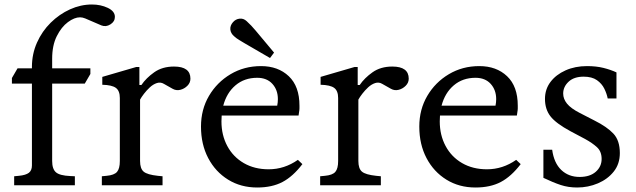

<svg xmlns="http://www.w3.org/2000/svg" viewBox="-20 -824 2830 854"><path d="M43 0V-40L64 -42Q95 -45 108.5 -55.5Q122 -66 122 -88V-452H33V-477L58 -520H122V-526Q122 -584 144.5 -634.5Q167 -685 205.5 -723Q244 -761 291.5 -782.5Q339 -804 389 -804Q428 -804 459.5 -789Q491 -774 491 -749Q491 -728 471 -715.5Q451 -703 431 -711L359 -742Q347 -747 336 -747Q311 -747 282 -725.5Q253 -704 232.5 -663Q212 -622 212 -563V-520H382V-495L357 -452H212V-108Q212 -72 229 -57.5Q246 -43 292 -41L313 -40V0Z M433 0V-40L454 -42Q488 -45 500.5 -59.5Q513 -74 513 -108V-388Q513 -420 495.5 -433Q478 -446 435 -447V-482L586 -526H600V-446H609Q630 -477 666 -502.5Q702 -528 754 -528Q827 -528 827 -474Q827 -456 813.5 -442.5Q800 -429 782 -424.5Q764 -420 748 -429L709 -451Q694 -460 677.5 -454.5Q661 -449 646.5 -435.5Q632 -422 620.5 -407Q609 -392 603 -381V-108Q603 -74 619 -60.5Q635 -47 682 -42L703 -40V0Z M1124 10Q1051 10 994.5 -25Q938 -60 906 -121Q874 -182 874 -261Q874 -337 909.5 -397.5Q945 -458 1005.5 -494Q1066 -530 1141 -530Q1217 -530 1264.5 -485Q1312 -440 1312 -354Q1312 -348 1312 -341.5Q1312 -335 1310 -324L1308 -310H966Q965 -297 965 -284Q965 -223 991 -174.5Q1017 -126 1064.5 -98.5Q1112 -71 1175 -71Q1245 -71 1305 -113L1325 -94Q1283 -39 1236.5 -14.5Q1190 10 1124 10ZM1124 -478Q1067 -478 1027.5 -444.5Q988 -411 973 -354H1213Q1216 -369 1216 -383Q1216 -424 1191.5 -451Q1167 -478 1124 -478ZM1181 -566 1069 -631Q1056 -639 1044 -646Q1032 -653 1021 -663Q1006 -676 1004.5 -693Q1003 -710 1016 -725Q1028 -739 1045.5 -741Q1063 -743 1077 -730Q1088 -720 1097.5 -710Q1107 -700 1117 -688L1199 -590Z M1404 0V-40L1425 -42Q1459 -45 1471.5 -59.5Q1484 -74 1484 -108V-388Q1484 -420 1466.5 -433Q1449 -446 1406 -447V-482L1557 -526H1571V-446H1580Q1601 -477 1637 -502.5Q1673 -528 1725 -528Q1798 -528 1798 -474Q1798 -456 1784.5 -442.5Q1771 -429 1753 -424.5Q1735 -420 1719 -429L1680 -451Q1665 -460 1648.5 -454.5Q1632 -449 1617.5 -435.5Q1603 -422 1591.5 -407Q1580 -392 1574 -381V-108Q1574 -74 1590 -60.5Q1606 -47 1653 -42L1674 -40V0Z M2095 10Q2022 10 1965.5 -25Q1909 -60 1877 -121Q1845 -182 1845 -261Q1845 -337 1880.5 -397.5Q1916 -458 1976.5 -494Q2037 -530 2112 -530Q2188 -530 2235.5 -485Q2283 -440 2283 -354Q2283 -348 2283 -341.5Q2283 -335 2281 -324L2279 -310H1937Q1936 -297 1936 -284Q1936 -223 1962 -174.5Q1988 -126 2035.5 -98.5Q2083 -71 2146 -71Q2216 -71 2276 -113L2296 -94Q2254 -39 2207.5 -14.5Q2161 10 2095 10ZM2095 -478Q2038 -478 1998.5 -444.5Q1959 -411 1944 -354H2184Q2187 -369 2187 -383Q2187 -424 2162.5 -451Q2138 -478 2095 -478Z M2547 10Q2508 10 2474.5 -1Q2441 -12 2397 -33V-158H2436Q2444 -99 2476.5 -68Q2509 -37 2558 -37Q2604 -37 2630 -60Q2656 -83 2656 -117Q2656 -150 2635.5 -169Q2615 -188 2582 -206L2518 -240Q2453 -275 2428.5 -306.5Q2404 -338 2404 -384Q2404 -427 2428.5 -459.5Q2453 -492 2495.5 -511Q2538 -530 2591 -530Q2632 -530 2664 -522Q2696 -514 2722 -502V-386H2683Q2679 -407 2668 -429.5Q2657 -452 2635 -467.5Q2613 -483 2576 -483Q2533 -483 2509 -460.5Q2485 -438 2485 -408Q2485 -384 2502 -363Q2519 -342 2558 -322L2624 -288Q2680 -260 2708.5 -229.5Q2737 -199 2737 -143Q2737 -95 2710 -61Q2683 -27 2639.5 -8.5Q2596 10 2547 10Z"/></svg>

Font: Hedvig Letters Serif 12pt
Style: Regular
Weight: 400
Designer: Alexander Örn & Tor Weibull
Foundry: Kanon Foundry
Version: Version 1.000; ttfautohint (v1.8.4.7-5d5b)